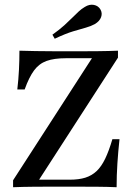

<svg xmlns="http://www.w3.org/2000/svg" viewBox="-20 -783 569 803"><path d="M34.7 0V-29L364.5 -539.5H255.6Q206.5 -539.5 175 -528.2Q143.5 -516.9 122.6 -488.7Q101.6 -460.5 83.1 -408.9H52.4Q57.3 -450.8 59.3 -491.1Q61.3 -531.5 61.3 -571Q89.5 -570.2 128.6 -569.4Q167.7 -568.5 222.6 -568.5H308.1Q346.8 -568.5 391.1 -569Q435.5 -569.4 473.4 -571V-541.9L143.5 -31.5H271.8Q309.7 -31.5 336.7 -39.9Q363.7 -48.4 383.9 -67.3Q404 -86.3 419.8 -119Q435.5 -151.6 450 -200.8H479.8Q474.2 -149.2 471 -99.6Q467.7 -50 467.7 0Q433.1 -1.6 384.7 -2Q336.3 -2.4 267.7 -2.4H211.3Q168.5 -2.4 122.2 -2Q75.8 -1.6 34.7 0ZM208.9 -621 199.2 -637.9Q229.8 -659.7 249.6 -677.8Q269.4 -696 283.5 -710.1Q297.6 -724.2 309.3 -735.1Q321 -746 334.7 -754Q354 -766.1 372.6 -762.5Q391.1 -758.9 400 -743.5Q408.9 -728.2 402.8 -711.3Q396.8 -694.4 376.6 -682.3Q360.5 -673.4 338.7 -667.3Q316.9 -661.3 285.9 -652Q254.8 -642.7 208.9 -621Z"/></svg>

Font: Playfair 5pt SemiExpanded Light Medium
Style: Regular
Weight: 500
Version: Version 2.203